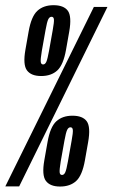

<svg xmlns="http://www.w3.org/2000/svg" viewBox="-47 -700 424 721"><path d="M107.5 -414.5Q70 -414.5 54.2 -435.8Q38.5 -457 48.5 -513.5L60.5 -581.5Q70.5 -638.5 93.5 -659.5Q116.5 -680.5 154 -680.5Q192.5 -680.5 207.8 -659.5Q223 -638.5 213 -581.5L201 -513.5Q191 -456.5 168.2 -435.5Q145.5 -414.5 107.5 -414.5ZM178.5 0.5Q141 0.5 125.2 -20.8Q109.5 -42 119.5 -98.5L131.5 -166.5Q141.5 -223.5 164.5 -244.5Q187.5 -265.5 225 -265.5Q263.5 -265.5 278.8 -244.5Q294 -223.5 284 -166.5L272 -98.5Q262 -41.5 239.2 -20.5Q216.5 0.5 178.5 0.5ZM-27 0 305.5 -674H356.5L25 0ZM186 -43Q193.5 -43 198 -52.8Q202.5 -62.5 208 -93.5L222 -172Q227.5 -202 226.5 -212Q225.5 -222 217.5 -222Q210 -222 205.2 -212.2Q200.5 -202.5 195 -172L181 -93.5Q176 -62.5 177 -52.8Q178 -43 186 -43ZM115 -458Q122.5 -458 127 -468Q131.5 -478 137 -508.5L151 -587Q156.5 -617.5 155.5 -627.2Q154.5 -637 146.5 -637Q139 -637 134.2 -627.5Q129.5 -618 124 -587L110 -508.5Q105 -478 106 -468Q107 -458 115 -458Z"/></svg>

Font: Anybody UltraCondensed Medium
Style: Italic
Weight: 500
Width: 1
Italic angle: -10°
Designer: Tyler Finck
Foundry: Etcetera Type Company
Version: Version 1.010; ttfautohint (v1.8.3) -l 8 -r 50 -G 200 -x 14 